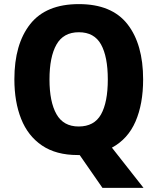

<svg xmlns="http://www.w3.org/2000/svg" viewBox="-20 -745 767 935"><path d="M677 -358Q677 -239 640 -153.5Q603 -68 525 -26L679 170H479L368 10Q365 10 358 10Q253 10 184.5 -36.5Q116 -83 83 -166Q50 -249 50 -359Q50 -530 127 -627.5Q204 -725 364 -725Q524 -725 600.5 -627.5Q677 -530 677 -358ZM221 -358Q221 -249 255 -189Q289 -129 363 -129Q439 -129 472 -188Q505 -247 505 -358Q505 -469 472 -528.5Q439 -588 364 -588Q289 -588 255 -528Q221 -468 221 -358Z"/></svg>

Font: Noto Sans Armenian SemiCondensed ExtraBold
Style: Regular
Weight: 800
Width: 4
Designer: Monotype Design Team
Foundry: Monotype Imaging Inc.
Version: Version 2.008; ttfautohint (v1.8.4.7-5d5b)